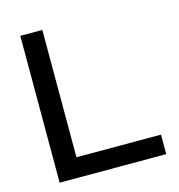

<svg xmlns="http://www.w3.org/2000/svg" viewBox="-105 -792 823 884"><g transform="rotate(-15 307.0 -350.0)"><path d="M71 0V-700H176V-93H579V0Z"/></g></svg>

Font: Red Hat Display Medium
Style: Regular
Weight: 500
Designer: Pentagram / MCKL
Foundry: Pentagram / MCKL
Version: Version 1.005; Red Hat Display Medium